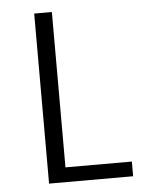

<svg xmlns="http://www.w3.org/2000/svg" viewBox="-48 -664 521 703"><g transform="rotate(-5 212.5 -312.5)"><path d="M104 0V-625H169V-54H413V0Z"/></g></svg>

Font: Changa ExtraLight ExtraLight
Style: Regular
Weight: 250
Version: Version 3.002; ttfautohint (v1.8.2)